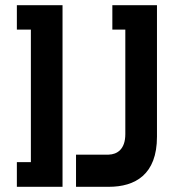

<svg xmlns="http://www.w3.org/2000/svg" viewBox="-20 -720 670 740"><path d="M221 -700H45V-606H99V-95H45V0H221ZM273 0H399C501 0 585 -47 585 -193V-700H413V-606H463V-203C463 -144 431 -125 399 -124H273Z"/></svg>

Font: Fervojo
Style: Bold
Weight: 700
Designer: kohakuno
Version: ver.1.0